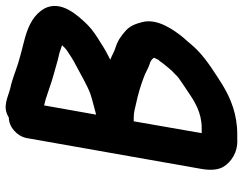

<svg xmlns="http://www.w3.org/2000/svg" viewBox="-108 -670 841 664"><g transform="rotate(-90 312.0 -337.5)"><path d="M248 -425 280 -605C290 -602 298 -601 309 -597L339 -587C369 -576 405 -567 436 -558L461 -552C471 -549 480 -546 488 -543C482 -536 478 -532 470 -526C454 -515 435 -503 417 -494C386 -478 354 -458 320 -445C296 -437 272 -432 248 -425ZM225 -295H237C255 -295 270 -291 286 -287C318 -280 346 -272 375 -261C393 -255 405 -246 423 -240C434 -237 439 -233 445 -225C443 -220 439 -214 438 -210C432 -205 429 -198 423 -191C412 -178 402 -164 389 -153C376 -139 373 -139 355 -126L328 -108C293 -84 255 -60 202 -60H184ZM167 -665 60 -59C55 -29 57 -4 67 14C83 41 117 66 164 63H180C249 63 303 41 351 12C393 -15 433 -39 469 -73C486 -89 499 -107 514 -123C541 -156 582 -213 568 -266C562 -289 555 -308 538 -323C522 -337 507 -349 483 -357C465 -362 455 -370 438 -376C458 -386 478 -397 496 -409C519 -423 542 -438 559 -455C593 -490 645 -547 615 -604C595 -639 560 -658 514 -671L491 -677C469 -682 446 -689 425 -695C396 -704 369 -716 339 -722C305 -731 275 -750 238 -727C205 -727 173 -698 167 -665Z"/></g></svg>

Font: Blanket
Style: BdObl
Weight: 700
Foundry: Cannot Into Space Fonts
Version: Version 0.9